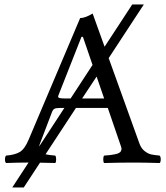

<svg xmlns="http://www.w3.org/2000/svg" viewBox="-20 -718 734 848"><path d="M406.7 -379.9 342.8 -283.2H439.9ZM388.7 -431.2 346.2 -555.2H339.8L237.8 -296.4Q234.9 -288.6 240.5 -285.9Q246.1 -283.2 263.2 -283.2H292ZM315.4 -241.2 181.2 -36.6Q194.8 -33.2 224.1 -30.8Q228 -25.9 228 -13.9Q228 -2 224.1 2Q180.2 1 156.7 0.5L85 109.9H34.2L106 0H96.2Q59.1 0 6.8 2Q2 -2 2 -13.9Q2 -25.9 6.8 -30.8Q44.9 -33.7 66.9 -46.4Q88.9 -59.1 106.9 -102.1L334 -638.2Q356 -638.2 389.2 -658.2L441.9 -511.7L564 -698.2H615.2L460 -461.4L595.2 -85.9Q603 -63 618.4 -51Q633.8 -39.1 647 -36.1Q660.2 -33.2 685.1 -30.8Q689.9 -25.9 689.9 -13.9Q689.9 -2 685.1 2Q615.2 0 570.8 0Q513.7 0 439.9 2Q436 -2 436 -13.9Q436 -25.9 439.9 -30.8Q448.7 -31.7 453.9 -32Q459 -32.2 467 -33.2Q475.1 -34.2 479.5 -35.2Q483.9 -36.1 490 -37.1Q496.1 -38.1 499.5 -39.6Q502.9 -41 507.1 -43.5Q511.2 -45.9 512.7 -48.3Q514.2 -50.8 515.6 -54.4Q517.1 -58.1 516.6 -62.5Q516.1 -66.9 514.2 -71.8L456.1 -241.2ZM264.2 -241.2H245.1Q227.1 -241.2 220.5 -237.5Q213.9 -233.9 210 -224.1L154.8 -79.1Q153.3 -74.7 152.8 -70.8Z"/></svg>

Font: Linux Libertine
Style: Regular
Weight: 400
Designer: Philipp H. Poll
Foundry: Philipp H. Poll
Version: Version 5.3.0 ; ttfautohint (v0.9)